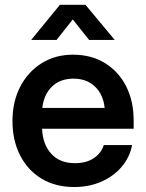

<svg xmlns="http://www.w3.org/2000/svg" viewBox="-20 -750 593 782"><path d="M282.2 11.7Q205.1 11.7 148.4 -22.9Q91.8 -57.6 61.3 -118.4Q30.8 -179.2 30.8 -257.3Q30.8 -335.9 62.3 -396.7Q93.8 -457.5 149.4 -492.4Q205.1 -527.3 277.3 -527.3Q351.6 -527.3 407.2 -493.2Q462.9 -459 493.7 -398.7Q524.4 -338.4 524.4 -259.3V-225.6H151.4Q153.8 -162.6 188.5 -124Q223.1 -85.4 285.2 -85.4Q331.5 -85.4 361.8 -105.7Q392.1 -126 402.8 -159.2H518.1Q508.3 -108.9 475.3 -70.3Q442.4 -31.7 392.6 -10Q342.8 11.7 282.2 11.7ZM152.3 -310.5H406.2Q400.4 -365.7 366.5 -397.7Q332.5 -429.7 279.3 -429.7Q225.6 -429.7 192.1 -397.7Q158.7 -365.7 152.3 -310.5ZM210.4 -587.4H107.4V-587.9L224.1 -730.5H328.1L446.8 -587.9V-587.4H342.8L276.4 -670.9Z"/></svg>

Font: Inter Display SemiBold
Style: Regular
Weight: 600
Designer: Rasmus Andersson
Foundry: rsms
Version: Version 4.001;git-9221beed3